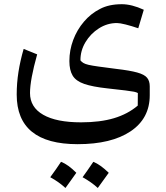

<svg xmlns="http://www.w3.org/2000/svg" viewBox="-20 -454 803 931"><path d="M650.4 -316.9Q617.7 -328.1 589.4 -335.2Q561 -342.3 546.9 -342.3Q500 -342.3 459.5 -316.4Q418.9 -290.5 394.3 -249.3Q369.6 -208 370.1 -161.1Q376 -153.8 384.3 -148.7Q392.6 -143.6 409.4 -139.6Q426.3 -135.7 457.8 -131.3Q489.3 -127 542.5 -120.1Q609.9 -112.3 645 -102.5Q680.2 -92.8 693.1 -77.1Q706.1 -61.5 706.1 -35.2V7.8Q706.1 120.6 613 182.9Q520 245.1 356.4 245.1Q61 245.1 61 4.4Q61 -51.3 69.6 -105.5Q78.1 -159.7 94.7 -216.8L160.2 -190.4Q125.5 -66.4 125.5 -2.9Q125.5 65.9 189.5 102.5Q253.4 139.2 373 139.2Q465.8 139.2 532.7 119.1Q599.6 99.1 647.9 58.1L648.4 -2.9Q641.6 -6.8 629.6 -9.3Q617.7 -11.7 588.6 -15.4Q559.6 -19 501 -25.4Q428.7 -33.2 388.4 -47.1Q348.1 -61 332.3 -87.4Q316.4 -113.8 316.4 -157.7Q316.4 -210.9 335 -260.3Q353.5 -309.6 387 -348.9Q420.4 -388.2 464.8 -410.6Q507.8 -433.6 570.8 -433.6Q618.7 -433.6 677.2 -406.7ZM223.6 405.3Q252.9 365.7 275.9 330.6Q309.6 343.3 350.1 383.8Q336.9 402.8 323.7 420.9Q310.5 439 297.4 457.5Q263.7 426.8 223.6 405.3ZM380.4 405.3Q401.9 376 432.6 330.6Q465.8 343.8 507.3 383.8Q477.5 425.8 454.1 457.5Q424.3 429.7 380.4 405.3Z"/></svg>

Font: Pinar DS1 Medium
Style: Regular
Weight: 500
Designer: Amin Abedi
Version: Version 3.000